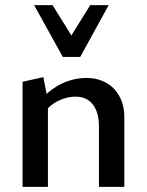

<svg xmlns="http://www.w3.org/2000/svg" viewBox="-20 -729 573 749"><path d="M366 0V-236Q366 -290 342.5 -321Q319 -352 274 -352Q251 -352 225 -343Q199 -334 177.5 -316.5Q156 -299 141 -272L109 -297Q135 -340 168.5 -368.5Q202 -397 240 -411Q278 -425 317 -425Q359 -425 392.5 -407Q426 -389 445.5 -354Q465 -319 465 -271V0ZM68 0V-410L149 -428L167 -337V0ZM225 -507 243 -566 332 -709H404L293 -507ZM225 -507 113 -709H185L275 -564L293 -507Z"/></svg>

Font: Ysabeau Infant SemiBold
Style: Regular
Weight: 600
Designer: Christian Thalmann (Catharsis Fonts)
Version: Version 2.002; featfreeze: ss01,ss02,lnum